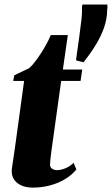

<svg xmlns="http://www.w3.org/2000/svg" viewBox="-20 -821 497 852"><path d="M213.5 -189.5Q210 -166 207.5 -146.2Q205 -126.5 203.5 -112.2Q202 -98 202 -91Q202 -78 211.5 -72Q221 -66 232.5 -66Q251 -66 271.5 -74.8Q292 -83.5 306.5 -98.5L319 -69Q299 -44.5 268.8 -26.2Q238.5 -8 202 1.8Q165.5 11.5 126 11.5Q81.5 11.5 55.2 -10.2Q29 -32 32.5 -70.5Q33 -75 34.2 -83.2Q35.5 -91.5 37.5 -105.8Q39.5 -120 42.8 -141Q46 -162 50 -192L87 -462H38.5L43.5 -487L109.5 -518.5Q127 -534.5 145.2 -560Q163.5 -585.5 179.5 -613.5Q195.5 -641.5 205.5 -665.5H281L259 -512.5H345L337.5 -462H251.5ZM350.5 -544.5 319.5 -552.5 317.5 -556.5Q325.5 -609.5 331.2 -653.5Q337 -697.5 341.5 -735Q343.5 -751.5 343.8 -767.5Q344 -783.5 344 -794.5L346.5 -801H456Q457 -794 456.8 -791.8Q456.5 -789.5 455.5 -775Q455 -737 442 -699.2Q429 -661.5 405.8 -623.2Q382.5 -585 350.5 -544.5Z"/></svg>

Font: Merriweather 120pt Black
Style: Italic
Weight: 900
Italic angle: -7.8°
Version: Version 2.101